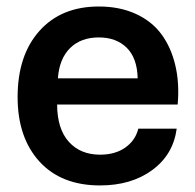

<svg xmlns="http://www.w3.org/2000/svg" viewBox="-20 -562 601 591"><path d="M288.1 8.8Q168.5 8.8 101.3 -64.9Q34.2 -138.7 34.2 -263.2Q34.2 -391.6 101.3 -466.8Q168.5 -542 284.2 -542Q348.1 -542 397.5 -519.5Q446.8 -497.1 476.6 -457Q506.3 -417 519.5 -361.6Q532.7 -306.2 526.9 -240.2H155.8Q156.2 -165 191.9 -125.5Q227.5 -85.9 288.1 -85.9Q334.5 -85.9 365.5 -107.7Q396.5 -129.4 405.8 -166H523.9Q513.2 -85.9 448.7 -38.6Q384.3 8.8 288.1 8.8ZM158.2 -320.8H403.8Q402.3 -383.3 370.1 -415Q337.9 -446.8 284.2 -446.8Q229 -446.8 195.8 -414.1Q162.6 -381.3 158.2 -320.8Z"/></svg>

Font: Lumene Sans
Style: Bold
Weight: 600
Designer: Deni Anggara
Version: Version 1.003;Glyphs 3.1.2 (3151)